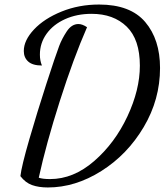

<svg xmlns="http://www.w3.org/2000/svg" viewBox="-20 -740 727 847"><path d="M70 37Q75 -7 109.5 -126Q144 -245 184.5 -370Q225 -495 241 -537Q253 -569 274.5 -601.5Q296 -634 326 -634Q343 -634 364 -620Q304 -483 243.5 -293Q183 -103 151 44Q168 50 201 50Q304 50 395.5 -29.5Q487 -109 542 -226.5Q597 -344 597 -450Q597 -566 539 -622.5Q481 -679 384 -679Q319 -679 267 -655.5Q215 -632 185.5 -591Q156 -550 156 -499Q156 -472 165 -451Q124 -451 104.5 -468.5Q85 -486 85 -515Q85 -562 130 -610Q175 -658 251.5 -689Q328 -720 417 -720Q555 -720 620.5 -643Q686 -566 686 -440Q686 -301 614 -179.5Q542 -58 427 14.5Q312 87 191 87Q151 87 121.5 76.5Q92 66 70 37Z"/></svg>

Font: Dancing Script
Style: Bold
Weight: 700
Designer: Pablo Impallari
Foundry: Pablo Impallari
Version: Version 2.000